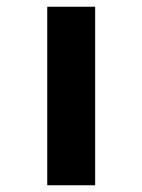

<svg xmlns="http://www.w3.org/2000/svg" viewBox="-20 -549 421 569"><path d="M120 0V-529H262V0Z"/></svg>

Font: Lexend Exa SemiBold
Style: Regular
Weight: 600
Designer: Bonnie Shaver-Troup, Thomas Jockin
Foundry: Lexend
Version: Version 1.007